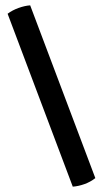

<svg xmlns="http://www.w3.org/2000/svg" viewBox="-20 -632 386 719"><path d="M93 -612Q72.5 -610.5 49.5 -602.2Q26.5 -594 8.5 -580.5L252.5 67Q273.5 65.5 296 57.5Q318.5 49.5 337 35Z"/></svg>

Font: Signika Negative SC
Style: Regular
Weight: 400
Designer: Anna Giedryś
Foundry: Anna Giedryś
Version: Version 2.000; ttfautohint (v1.8.3) -l 8 -r 50 -G 200 -x 9 -